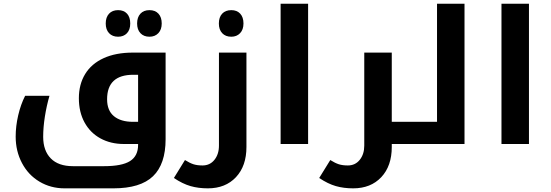

<svg xmlns="http://www.w3.org/2000/svg" viewBox="-20 -780 2985 1040"><path d="M330.1 240.2Q254.9 240.2 194.1 204.1Q133.3 168 99.1 103.3Q64.9 38.6 64.9 -40Q64.9 -96.7 78.6 -155.5Q92.3 -214.4 116.2 -261.2H248Q232.4 -207.5 223.1 -148.7Q213.9 -89.8 213.9 -39.1Q213.9 36.1 255.1 78.1Q296.4 120.1 375 120.1H543.9Q640.6 120.1 684.3 92.5Q728 64.9 728 4.9V0H657.2H651.4Q579.6 0 524.2 -30.3Q468.8 -60.5 438 -116.7Q407.2 -172.9 407.2 -248Q407.2 -323.2 441.2 -378.9Q475.1 -434.6 541 -464.8Q606.9 -495.1 700.2 -495.1H877V-25.9Q877 108.9 808.8 174.6Q740.7 240.2 594.2 240.2ZM728 -120.1V-375H702.1Q560.1 -375 560.1 -242.2Q560.1 -181.2 597.2 -150.6Q634.3 -120.1 700.2 -120.1ZM619.6 -581.1Q588.9 -581.1 570.8 -600.3Q552.7 -619.6 552.7 -652.8Q552.7 -686.5 570.6 -705.8Q588.4 -725.1 619.6 -725.1Q650.4 -725.1 668 -706.1Q685.5 -687 685.5 -652.8Q685.5 -618.7 667.5 -599.9Q649.4 -581.1 619.6 -581.1ZM789.6 -581.1Q758.8 -581.1 740.7 -600.3Q722.7 -619.6 722.7 -652.8Q722.7 -686.5 740.5 -705.8Q758.3 -725.1 789.6 -725.1Q820.8 -725.1 838.4 -705.8Q856 -686.5 856 -652.8Q856 -619.6 837.6 -600.3Q819.3 -581.1 789.6 -581.1Z M1106 240.2Q1054.7 240.2 1012 228Q969.2 215.8 921.9 184.1L981.9 86.9Q1008.3 103.5 1028.6 109.9Q1048.8 116.2 1077.1 116.2Q1117.2 116.2 1141.6 85.7Q1166 55.2 1166 8.8V-495.1H1314.9V16.1Q1314.9 119.1 1258.1 179.7Q1201.2 240.2 1106 240.2ZM1232.9 -581.1Q1201.7 -581.1 1183.6 -600.3Q1165.5 -619.6 1165.5 -652.8Q1165.5 -686.5 1183.3 -705.8Q1201.2 -725.1 1232.9 -725.1Q1263.2 -725.1 1281 -706.1Q1298.8 -687 1298.8 -652.8Q1298.8 -619.6 1280.5 -600.3Q1262.2 -581.1 1232.9 -581.1Z M1500 -759.8H1648.9V0H1500Z M2231.9 -120.1Q2236.8 -120.1 2236.8 -116.2V-4.9Q2236.8 0 2231.9 0H2102.1V16.1Q2102.1 119.1 2045.2 179.7Q1988.3 240.2 1893.1 240.2Q1841.8 240.2 1799.1 228Q1756.3 215.8 1709 184.1L1769 86.9Q1795.4 103.5 1815.7 109.9Q1835.9 116.2 1864.3 116.2Q1904.3 116.2 1928.7 85.7Q1953.1 55.2 1953.1 8.8V-495.1H2102.1V-120.1Z M2222.2 0Q2217.3 0 2217.3 -4.9V-116.2Q2217.3 -120.1 2222.2 -120.1H2347.2V-759.8H2496.1V0Z M2696.3 -759.8H2845.2V0H2696.3Z"/></svg>

Font: DroidArabicKufi-Bold
Style: Bold
Weight: 700
Designer: Pascal Zoghbi
Foundry: Ascender Corporation
Version: Version 1.00